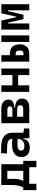

<svg xmlns="http://www.w3.org/2000/svg" viewBox="1411 -1973 694 3556"><g transform="rotate(-90 1758.0 -195.0)"><path d="M14.6 131.8V-110.8H62Q87.4 -149.4 98.4 -203.4Q109.4 -257.3 109.4 -329.1V-517.6H495.1V-110.8H556.6V131.8H439V0H132.3V131.8ZM371.6 -110.8V-406.7H223.6V-305.7Q223.6 -244.6 214.8 -196.3Q206.1 -147.9 185.5 -110.8Z M978.5 4.9 971.7 -109.4H960.4Q954.1 -49.8 911.9 -20Q869.6 9.8 800.3 9.8Q718.3 9.8 673.1 -30Q627.9 -69.8 627.9 -143.6Q627.9 -228.5 688.5 -273.9Q749 -319.3 859.9 -319.3Q918.9 -319.3 962.4 -310.1V-320.3Q962.4 -365.7 926.8 -387Q891.1 -408.2 820.3 -410.2L691.4 -413.6L701.2 -522.5L810.5 -521Q946.3 -519 1012.2 -465.6Q1078.1 -412.1 1078.1 -309.6V-108.4L1156.2 -97.7V0ZM962.4 -212.9Q936 -217.8 912.4 -218.5Q888.7 -219.2 862.8 -219.2Q747.6 -219.2 747.6 -151.4Q747.6 -90.3 826.7 -90.3Q872.1 -90.3 902.1 -106.7Q932.1 -123 947.3 -148.2Q962.4 -173.3 962.4 -200.2Z M1253.9 0V-517.6H1519.5Q1601.6 -517.6 1646.5 -482.4Q1691.4 -447.3 1691.4 -382.8Q1691.4 -333 1651.9 -305.2Q1612.3 -277.3 1540 -275.4V-261.7Q1621.6 -261.7 1666.3 -228.3Q1710.9 -194.8 1710.9 -134.8Q1710.9 -70.3 1668.9 -35.2Q1627 0 1549.8 0ZM1374.5 -112.3H1517.6Q1586.4 -112.3 1586.4 -169.4Q1586.4 -224.6 1514.2 -224.6H1374.5ZM1374.5 -312.5H1507.8Q1566.9 -312.5 1566.9 -358.9Q1566.9 -405.3 1504.4 -405.3H1374.5Z M2146 0V-205.6H1955.6V0H1835V-517.6H1955.6V-312.5H2146V-517.6H2266.6V0Z M2393.6 0V-517.6H2514.2V-358.9H2543.9Q2625.5 -358.9 2670.4 -312Q2715.3 -265.1 2715.3 -179.2Q2715.3 -93.8 2670.4 -46.9Q2625.5 0 2543.9 0ZM2759.3 0V-517.6H2879.9V0ZM2514.2 -106H2535.6Q2600.6 -106 2600.6 -179.2Q2600.6 -252.9 2535.6 -252.9H2514.2Z M2987.3 0V-517.6H3154.8L3218.8 -239.3H3226.6L3290.5 -517.6H3458V0H3344.2V-394.5H3329.1L3265.1 -107.4H3180.2L3116.2 -394.5H3101.1V0Z"/></g></svg>

Font: Cascadia Mono NF SemiBold
Style: Regular
Weight: 600
Monospace: yes
Designer: Aaron Bell
Foundry: Saja Typeworks
Version: Version 2404.023; ttfautohint (v1.8.4)